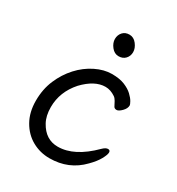

<svg xmlns="http://www.w3.org/2000/svg" viewBox="-174 -815 878 950"><g transform="rotate(30 265.0 -340.0)"><path d="M288.5 -704Q313 -704 330 -682Q347 -660 347 -637.5Q347 -615 332.5 -599.5Q318 -584 294 -584Q270 -584 253 -605.5Q236 -627 236 -649.5Q236 -672 250 -688Q264 -704 288.5 -704ZM433 -52Q360 24 250 24Q196 24 150.5 -1.5Q105 -27 77.5 -75.5Q50 -124 50 -189.5Q50 -255 73 -309Q96 -363 133.5 -404Q171 -445 218.5 -468.5Q266 -492 310.5 -492Q355 -492 384 -480Q413 -468 430.5 -451.5Q448 -435 456 -420.5Q464 -406 464 -401Q464 -383 447 -366Q430 -349 418.5 -349Q407 -349 402 -357Q395 -371 388 -383.5Q381 -396 372 -402Q344 -421 315 -421Q254 -421 192 -356Q130 -286 130 -199Q130 -149 149 -115Q187 -46 257 -46Q351 -46 449 -144Q466 -161 479 -161Q492 -161 492 -148Q492 -135 477.5 -108.5Q463 -82 433 -52Z"/></g></svg>

Font: LXGW WenKai Lite Medium
Style: Regular
Weight: 500
Designer: LXGW / Fontworks Inc.
Foundry: LXGW / Fontworks Inc.
Version: Version 1.511; March 25, 2025